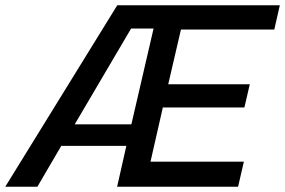

<svg xmlns="http://www.w3.org/2000/svg" viewBox="-61 -710 1084 730"><path d="M-41 0 384.8 -689.9H1002.9L981.9 -597.7H627L578.6 -389.6H888.7L868.2 -301.3H558.1L511.2 -95.2H866.2L844.2 0H384.3L419.4 -155.3H171.9L81.1 0ZM223.1 -237.3H438.5L522.9 -601.6H437.5Z"/></svg>

Font: HK Grotesk SmBold Legacy Italic
Style: Regular
Weight: 600
Italic angle: -13°
Designer: Alfredo Marco Pradil
Foundry: Hanken Design Co.
Version: Version 2.022;PS 002.022;hotconv 1.0.88;makeotf.lib2.5.64775